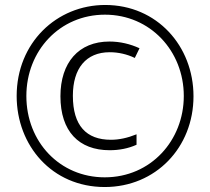

<svg xmlns="http://www.w3.org/2000/svg" viewBox="-20 -743 845 772"><path d="M47 -357C47 -158 189 9 401 9C606 9 758 -150 758 -356C758 -558 611 -723 403 -723C208 -723 47 -571 47 -357ZM86 -357C86 -539 220 -684 402 -684C584 -684 719 -538 719 -357C719 -179 587 -30 401 -30C221 -30 86 -172 86 -357ZM421 -533C456 -533 491 -525 522 -510L541 -549C504 -566 463 -576 420 -576C296 -576 223 -491 223 -356C223 -215 297 -139 421 -139C459 -139 496 -146 529 -161V-203C492 -188 458 -181 426 -181C327 -181 273 -238 273 -358C273 -468 326 -533 421 -533Z"/></svg>

Font: Noto Sans Display Condensed Light
Style: Regular
Weight: 300
Width: 3
Designer: Monotype Design Team
Foundry: Monotype Imaging Inc.
Version: Version 1.900